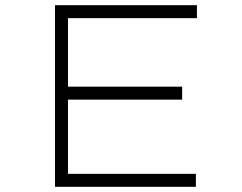

<svg xmlns="http://www.w3.org/2000/svg" viewBox="-20 -720 934 740"><path d="M192 0V-700H739V-650H242V-50H735V0ZM219 -336V-386H682V-336Z"/></svg>

Font: Lexend Zetta ExtraLight
Style: Regular
Weight: 250
Version: Version 1.007